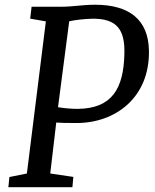

<svg xmlns="http://www.w3.org/2000/svg" viewBox="-20 -775 643 795"><path d="M14.6 0H279.8L283.7 -42.5L188 -56.6L212.9 -267.6C230.5 -266.1 252.9 -265.6 296.9 -265.6C460 -265.6 600.1 -373 596.7 -564.9C594.7 -694.3 514.6 -755.4 373.5 -755.4C322.3 -755.4 280.8 -747.1 234.4 -747.1H110.8L105 -697.8L169.9 -686.5L91.3 -56.6L19 -42ZM220.2 -331.1 266.6 -687C293.5 -692.9 333.5 -696.8 357.9 -697.3C468.3 -700.7 496.6 -647 495.1 -556.2C492.7 -407.7 443.8 -325.7 301.8 -324.2C277.3 -324.2 250.5 -326.2 220.2 -331.1Z"/></svg>

Font: Merriweather
Style: Italic
Weight: 400
Italic angle: -7.5°
Designer: Eben Sorkin
Foundry: Eben Sorkin
Version: Version 1.001